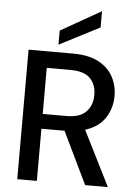

<svg xmlns="http://www.w3.org/2000/svg" viewBox="-62 -987 731 1034"><g transform="rotate(5 304.0 -470.5)"><path d="M71 0V-700H312Q395 -700 448.5 -672Q502 -644 528 -596.5Q554 -549 554 -491Q554 -426 519.5 -373Q485 -320 412 -297L561 0H438L302 -282H177V0ZM177 -362H306Q378 -362 411.5 -397Q445 -432 445 -488Q445 -544 412 -577.5Q379 -611 305 -611H177ZM229 -741V-817L447 -941V-853Z"/></g></svg>

Font: DeepMind Sans Medium
Style: Regular
Weight: 500
Designer: Jonny Pinhorn / Modifications: Colophon Foundry
Foundry: Colophon Foundry
Version: Version 1.002; ttfautohint (v1.8.2)